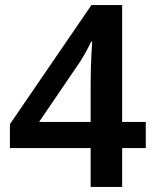

<svg xmlns="http://www.w3.org/2000/svg" viewBox="-20 -736 612 756"><path d="M554 -153H461V0H337V-153H19V-247L340 -716H461V-256H554ZM337 -416Q337 -443 338 -474Q339 -505 340.5 -531.5Q342 -558 343 -572H339Q330 -553 319 -533Q308 -513 296 -494L134 -256H337Z"/></svg>

Font: Noto Sans Hanifi Rohingya SemiBold
Style: Regular
Weight: 600
Version: Version 2.101